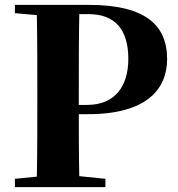

<svg xmlns="http://www.w3.org/2000/svg" viewBox="-20 -767 730 787"><path d="M41 -713 131 -705C133 -602 133 -499 133 -395V-351C133 -247 133 -144 131 -43L41 -34V0H412V-34L305 -45C303 -135 303 -224 303 -299H341C579 -299 665 -400 665 -525C665 -666 573 -747 344 -747H41ZM303 -337V-395C303 -501 303 -606 305 -709H344C450 -709 506 -647 506 -526C506 -414 452 -337 337 -337Z"/></svg>

Font: GenKiMin2 TW H
Style: Regular
Weight: 900
Version: Version 2.100;PS 2.1;hotconv 16.6.51;makeotf.lib2.5.65220 DE